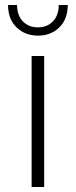

<svg xmlns="http://www.w3.org/2000/svg" viewBox="-20 -745 301 765"><path d="M106 0V-522H156V0ZM131 -603Q80 -603 46 -636Q12 -669 12 -725H48Q48 -684 71 -660Q94 -636 131 -636Q168 -636 191 -660Q214 -684 214 -725H250Q250 -669 216.5 -636Q183 -603 131 -603Z"/></svg>

Font: Montserrat Thin Light
Style: Regular
Weight: 300
Version: Version 9.000